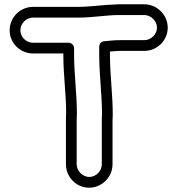

<svg xmlns="http://www.w3.org/2000/svg" viewBox="-20 -755 825 894"><path d="M536 -685H652C683 -685 711 -657 711 -626C711 -595 683 -568 652 -568H538C510 -568 488 -565 465 -563C452 -562 442 -551 442 -538V-498C442 -405 455 -314 455 -222C454 -211 454 -201 454 -191V10C454 41 427 69 396 69C365 69 337 41 337 10V-191C337 -201 338 -213 338 -226C338 -320 325 -409 325 -498V-531C325 -546 311 -556 300 -556H134C102 -556 75 -582 75 -614C75 -646 102 -673 134 -673H344C414 -673 473 -685 536 -685ZM505 -221C505 -316 492 -406 492 -498V-515C506 -516 522 -518 538 -518H652C711 -518 761 -566 761 -626C761 -686 711 -735 652 -735H536C516 -735 494 -732 477 -732H475C434 -729 387 -723 344 -723H134C74 -723 25 -674 25 -614C25 -554 74 -506 134 -506H275V-498C275 -404 288 -317 288 -227C287 -216 287 -202 287 -191V10C287 69 335 119 395 119C455 119 504 69 504 10V-191C504 -200 505 -210 505 -221Z"/></svg>

Font: Blanket
Style: BlkOutline
Weight: 900
Foundry: Cannot Into Space Fonts
Version: Version 0.9